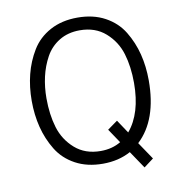

<svg xmlns="http://www.w3.org/2000/svg" viewBox="-85 -792 890 937"><g transform="rotate(-10 360.0 -323.5)"><path d="M650 -350Q650 -154 546 -57L604 29L556 65L498 -21Q438 12 360 12Q282 12 224 -19.5Q166 -51 133.5 -104.5Q101 -158 85.5 -219.5Q70 -281 70 -350Q70 -419 85.5 -480.5Q101 -542 133.5 -595.5Q166 -649 224 -680.5Q282 -712 360 -712Q438 -712 496 -680.5Q554 -649 586.5 -595.5Q619 -542 634.5 -480.5Q650 -419 650 -350ZM360 -51Q417 -51 460 -77L413 -147L463 -183L507 -117Q577 -200 577 -350Q577 -431 557.5 -495.5Q538 -560 487.5 -604.5Q437 -649 360 -649Q302 -649 258.5 -622.5Q215 -596 190.5 -551.5Q166 -507 154.5 -456Q143 -405 143 -350Q143 -269 162.5 -204.5Q182 -140 232.5 -95.5Q283 -51 360 -51Z"/></g></svg>

Font: Overpass Light
Style: Regular
Weight: 300
Designer: Delve Withrington, Thomas Jockin
Foundry: Delve Fonts
Version: Version 3.000;DELV;Overpass